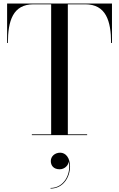

<svg xmlns="http://www.w3.org/2000/svg" viewBox="-20 -770 678 1094"><path d="M161.5 -4.5V0H476.5V-4.5H366.5V-745.5H466C583 -745.5 613 -652 613 -525H618V-750H20.5V-525H25C25 -652 54 -745.5 171 -745.5H271.5V-4.5ZM269.5 147.5C269.5 173.5 285.5 194.5 320 194.5C349 194.5 370 171.5 371.5 150.5C386.5 221 344.5 301 268 301V304.5C340 304.5 379 239.5 379 179C379 128.5 354 100 323 100C292.5 100 269.5 121 269.5 147.5Z"/></svg>

Font: Bodoni* 36pt
Style: Regular
Weight: 400
Version: Version 2.3